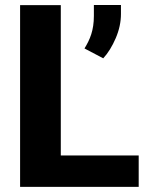

<svg xmlns="http://www.w3.org/2000/svg" viewBox="-20 -731 582 751"><path d="M217.8 -123V-710.9H58.6V0H522.5V-123ZM347.2 -711.4V-668.9C347.2 -611.8 332 -576.7 310.5 -541.5L383.8 -502.9C402.8 -523.4 418.9 -549.8 432.6 -581.5C446.3 -613.3 453.1 -645 453.1 -676.8V-711.4Z"/></svg>

Font: Vazirmatn ExtraBold
Style: Regular
Weight: 800
Designer: Saber Rastikerdar
Foundry: Saber Rastikerdar
Version: Version 33.003